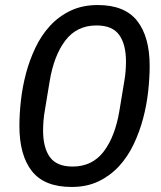

<svg xmlns="http://www.w3.org/2000/svg" viewBox="-20 -730 640 762"><path d="M264 12Q156 12 106.5 -51Q57 -114 57 -230Q57 -277 63 -331Q69 -385 83 -438Q97 -491 120.5 -540.5Q144 -590 178.5 -627.5Q213 -665 260 -687.5Q307 -710 368 -710Q475 -710 524.5 -647Q574 -584 574 -468Q574 -421 568 -367Q562 -313 548 -260Q534 -207 510.5 -157.5Q487 -108 452.5 -70.5Q418 -33 371.5 -10.5Q325 12 264 12ZM268 -69Q346 -69 391.5 -128.5Q437 -188 454 -291L473 -406Q477 -428 478.5 -448.5Q480 -469 480 -486Q480 -554 453 -591.5Q426 -629 363 -629Q285 -629 239.5 -569.5Q194 -510 177 -407L158 -292Q154 -270 152.5 -249.5Q151 -229 151 -212Q151 -144 178 -106.5Q205 -69 268 -69Z"/></svg>

Font: IBM Plex Mono Text
Style: Italic
Weight: 450
Italic angle: -9°
Monospace: yes
Designer: Mike Abbink, Paul van der Laan, Pieter van Rosmalen
Foundry: Bold Monday
Version: Version 2.1